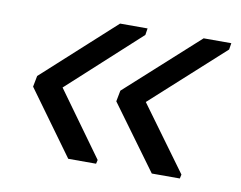

<svg xmlns="http://www.w3.org/2000/svg" viewBox="-53 -527 662 527"><g transform="rotate(10 278.0 -264.0)"><path d="M480 -80.1 477.5 -68.8H399.4L269 -247.1L274.9 -277.8L475.1 -459H552.2L549.3 -440.9L349.1 -259.3ZM246.6 -79.6 244.1 -68.8H166.5L37.1 -247.1L43 -277.8L242.2 -459H318.8L315.9 -440.4L117.2 -258.8Z"/></g></svg>

Font: Arimo
Style: Italic
Weight: 400
Italic angle: -12°
Designer: Steve Matteson
Foundry: Monotype Imaging Inc.
Version: Version 1.33